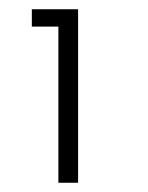

<svg xmlns="http://www.w3.org/2000/svg" viewBox="-20 -770 319 415"><path d="M106.2 -375V-712.5H48.8V-750H148.8V-375Z"/></svg>

Font: Now Alt
Style: Regular
Weight: 400
Designer: Alfredo Marco Pradil
Foundry: Alfredo Marco Pradil
Version: Version 1.002;PS 001.002;hotconv 1.0.88;makeotf.lib2.5.64775